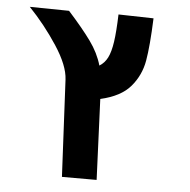

<svg xmlns="http://www.w3.org/2000/svg" viewBox="-47 -657 694 703"><g transform="rotate(5 300.0 -305.0)"><path d="M489.5 -607.5 360.5 -610.5Q358.5 -547 353 -509.5Q347.5 -472 336.8 -450.8Q326 -429.5 307 -418Q294 -463.5 263.2 -506Q232.5 -548.5 179 -608L34.5 -610Q92.5 -549.5 139 -478.5Q185.5 -407.5 188 -356.5L206 0H333.5L321 -296.5Q396 -313.5 431.2 -355Q466.5 -396.5 476 -450.8Q485.5 -505 489.5 -607.5Z"/></g></svg>

Font: JuliaMono ExtraBold
Style: Italic
Weight: 800
Italic angle: -9°
Monospace: yes
Designer: cormullion
Foundry: corm
Version: Version 0.057; ttfautohint (v1.8.4)